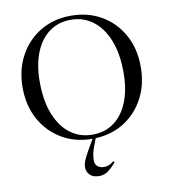

<svg xmlns="http://www.w3.org/2000/svg" viewBox="-100 -810 1001 1129"><g transform="rotate(-10 400.0 -246.0)"><path d="M410.5 30.5Q392.5 76 388.5 98.5Q384.5 121 384.5 137Q384.5 160 399.8 172.5Q415 185 438 185Q450.5 185 464.5 180.5Q478.5 176 498 160.5L503.5 168.5Q470 206.5 448.5 219.5Q427 232.5 401.5 232.5Q364 232.5 345.5 213.2Q327 194 327 167.5Q327 155.5 330.8 142.2Q334.5 129 345.2 107Q356 85 377.5 48.5L400 10Q297.5 10 217.8 -37Q138 -84 92.5 -166.8Q47 -249.5 47 -357Q47 -464.5 92.5 -547.5Q138 -630.5 217.5 -677.8Q297 -725 399.5 -725Q502 -725 581.8 -678.2Q661.5 -631.5 707 -549Q752.5 -466.5 752.5 -359Q752.5 -254 709.8 -172.5Q667 -91 591.5 -42.8Q516 5.5 418.5 9.5ZM404 -14Q479.5 -14 533.8 -54Q588 -94 617.5 -167.8Q647 -241.5 647 -341.5Q647 -456 614.8 -536.2Q582.5 -616.5 525.8 -659Q469 -701.5 395.5 -701.5Q320 -701.5 265.5 -661.5Q211 -621.5 181.5 -547.8Q152 -474 152 -373.5Q152 -259.5 184.2 -179Q216.5 -98.5 273.2 -56.2Q330 -14 404 -14Z"/></g></svg>

Font: Newsreader Display
Style: Regular
Weight: 400
Designer: Hugues Gentile
Foundry: Production Type
Version: Version 1.001